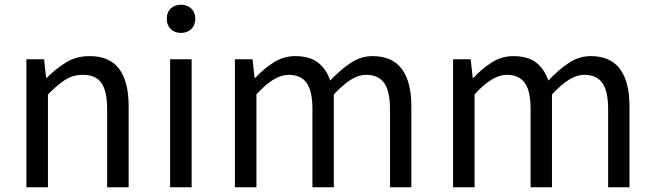

<svg xmlns="http://www.w3.org/2000/svg" viewBox="-20 -795 2777 815"><path d="M92.1 0V-543.4H167L175.7 -464.5H178.1Q216.8 -503.1 260.3 -529.9Q303.9 -556.8 360.1 -556.8Q445.8 -556.8 486 -502.4Q526.1 -448 526.1 -344.1V0H434.7V-332.4Q434.7 -408.5 410.5 -442.9Q386.3 -477.4 331.5 -477.4Q289.9 -477.4 257 -456.4Q224.2 -435.5 183.5 -394V0Z M702.1 0V-543.4H793.5V0ZM748.4 -655.3Q721.1 -655.3 704.5 -671.8Q687.9 -688.2 687.9 -716.2Q687.9 -742.6 704.5 -758.7Q721.1 -774.9 748.4 -774.9Q774.7 -774.9 791.9 -758.7Q809 -742.6 809 -716.2Q809 -688.2 791.9 -671.8Q774.7 -655.3 748.4 -655.3Z M977.1 0V-543.4H1052L1060.7 -464.1H1063.1Q1098.7 -502.7 1141.2 -529.7Q1183.6 -556.8 1232.4 -556.8Q1295.1 -556.8 1330.2 -529.1Q1365.2 -501.5 1381.7 -453Q1424.8 -498.9 1468.4 -527.9Q1511.9 -556.8 1561.6 -556.8Q1644.8 -556.8 1685.5 -502.4Q1726.1 -448 1726.1 -344.1V0H1635.4V-332.4Q1635.4 -408.5 1610.7 -442.9Q1586.1 -477.4 1533.8 -477.4Q1502.6 -477.4 1469.2 -456.6Q1435.8 -435.9 1397 -394V0H1306.2V-332.4Q1306.2 -408.5 1281.7 -442.9Q1257.2 -477.4 1204.9 -477.4Q1174.3 -477.4 1140 -456.6Q1105.7 -435.9 1068.5 -394V0Z M1903.1 0V-543.4H1978L1986.7 -464.1H1989.1Q2024.7 -502.7 2067.2 -529.7Q2109.6 -556.8 2158.4 -556.8Q2221.1 -556.8 2256.2 -529.1Q2291.2 -501.5 2307.7 -453Q2350.8 -498.9 2394.4 -527.9Q2437.9 -556.8 2487.6 -556.8Q2570.8 -556.8 2611.5 -502.4Q2652.1 -448 2652.1 -344.1V0H2561.4V-332.4Q2561.4 -408.5 2536.7 -442.9Q2512.1 -477.4 2459.8 -477.4Q2428.6 -477.4 2395.2 -456.6Q2361.8 -435.9 2323 -394V0H2232.2V-332.4Q2232.2 -408.5 2207.7 -442.9Q2183.2 -477.4 2130.9 -477.4Q2100.3 -477.4 2066 -456.6Q2031.7 -435.9 1994.5 -394V0Z"/></svg>

Font: Noto Sans TC Thin
Style: Regular
Weight: 100
Designer: Ryoko NISHIZUKA 西塚涼子 (kana, bopomofo & ideographs); Paul D. Hunt (Latin, Greek & Cyrillic); Sandoll Communications 산돌커뮤니
Foundry: Adobe
Version: Version 2.004-H2;hotconv 1.0.118;makeotfexe 2.5.65603